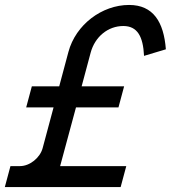

<svg xmlns="http://www.w3.org/2000/svg" viewBox="-83 -755 690 775"><path d="M223.7 -321.5H395.2L418 -406.5H246.5L282.8 -542C300 -606.5 352.7 -650 414.7 -650C471.2 -650 494.6 -608.5 498.4 -529.5L586.5 -556C578.1 -666.5 535.5 -735 438 -735C328.5 -735 222.7 -655.5 193.2 -545.5L156 -406.5H45.5L22.7 -321.5H133.2L89.1 -157C78.6 -118 37.2 -84.5 -2.3 -84.5H-40.8L-63.5 0H404L426.7 -84.5H159.7Z"/></svg>

Font: Manrope
Style: MediumItalic
Weight: 500
Italic angle: -15°
Designer: Mikhail Sharanda
Foundry: Mikhail Sharanda
Version: Version 4.502;hotconv 1.0.109;makeotfexe 2.5.65596